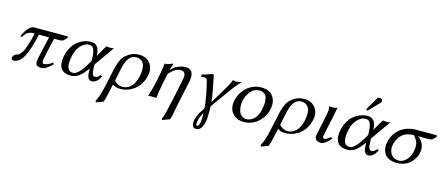

<svg xmlns="http://www.w3.org/2000/svg" viewBox="-56 -1357 5261 2270"><g transform="rotate(15 2574.5 -222.0)"><path d="M622.1 -429.2 630.4 -417Q608.9 -387.7 591.1 -374.3Q573.2 -360.8 546.9 -360.8H476.6Q465.8 -324.7 419.4 -106Q405.8 -41 437.5 -41Q452.6 -41 480 -51Q507.3 -61 537.1 -85.9L551.8 -69.8Q473.6 12.2 419.4 12.2Q369.1 12.2 355.2 -11Q341.3 -34.2 353.5 -91.8Q377.9 -206.1 414.6 -360.8H290.5Q250.5 -173.3 199.7 -80.6Q148.9 12.2 77.6 12.2Q65.9 12.2 57.4 4.2Q48.8 -3.9 52.7 -22Q55.2 -33.2 66.7 -47.9Q78.1 -62.5 96.2 -65.9Q108.4 -68.4 116.9 -72.5Q125.5 -76.7 141.8 -94.5Q158.2 -112.3 172.1 -141.1Q186 -169.9 204.1 -226.8Q222.2 -283.7 238.8 -360.8H220.7Q182.6 -360.8 154.3 -342.3Q126 -323.7 104 -282.2L84.5 -285.2Q102.5 -336.9 139.6 -383.1Q176.8 -429.2 213.4 -429.2Z M1016.6 -190.9 1018.1 -132.8Q1020.5 -50.8 1056.6 -50.8Q1075.7 -50.8 1087.9 -58.3Q1100.1 -65.9 1117.7 -87.9L1142.6 -79.1Q1115.7 -31.2 1090.6 -10.7Q1065.4 9.8 1032.7 9.8Q977.5 9.8 975.1 -90.8L974.6 -129.9Q920.9 -55.2 876.2 -22.7Q831.5 9.8 780.8 9.8Q688 9.8 654.5 -44.7Q621.1 -99.1 641.6 -195.8Q652.8 -248.5 675.8 -291.5Q698.7 -334.5 726.6 -361.3Q754.4 -388.2 787.6 -406.2Q820.8 -424.3 851.1 -431.6Q881.3 -439 910.2 -439Q942.9 -439 965.6 -424.1Q988.3 -409.2 997.6 -387.9Q1006.8 -366.7 1011.2 -345.2Q1015.6 -323.7 1015.1 -309.1L1014.6 -293.9L1096.2 -434.1Q1103.5 -434.1 1119.6 -431.6Q1135.7 -429.2 1143.1 -429.2Q1150.9 -429.2 1166.3 -431.6Q1181.6 -434.1 1188 -434.1ZM973.1 -222.2 972.7 -243.2Q970.7 -322.8 954.8 -361.3Q939 -399.9 897 -399.9Q844.2 -399.9 796.6 -350.8Q749 -301.8 731.4 -219.2Q720.7 -164.1 720.9 -121.8Q721.2 -79.6 739.7 -54.2Q758.3 -28.8 793.9 -28.8Q861.3 -28.8 948.2 -181.2Z M1232.9 207 1147 237.8 1140.1 220.2Q1177.7 157.2 1208.5 9.8L1250 -184.1Q1263.7 -248.5 1281.7 -291.3Q1299.8 -334 1313 -349.9Q1326.2 -365.7 1347.2 -382.8Q1413.6 -439 1497.1 -439Q1586.4 -439 1633.8 -378.2Q1681.2 -317.4 1663.1 -231Q1639.2 -118.7 1560.8 -54.4Q1482.4 9.8 1379.9 9.8Q1327.1 9.8 1288.6 -17.1L1272 61Q1250 167 1232.9 207ZM1567.9 -189Q1591.8 -300.3 1563.2 -350.6Q1534.7 -400.9 1469.2 -400.9Q1450.7 -400.9 1433.6 -394Q1416.5 -387.2 1397.2 -369.9Q1377.9 -352.5 1361.1 -316.2Q1344.2 -279.8 1333.5 -228L1300.3 -71.8Q1342.8 -20 1399.9 -20Q1462.4 -20 1506.6 -64.5Q1550.8 -108.9 1567.9 -189Z M1891.6 -356.9Q1905.8 -373.5 1924.8 -389.4Q1943.8 -405.3 1984.1 -422.1Q2024.4 -439 2067.9 -439Q2122.1 -439 2145.3 -401.1Q2168.5 -363.3 2151.4 -280.8L2090.3 5.9Q2084.5 32.7 2076.2 79.3Q2067.9 126 2064 144Q2055.7 184.1 2045.9 204.1L1958 237.8L1950.7 220.2Q1964.8 196.8 1977.3 149.9Q1989.7 103 2010.3 5.9L2069.3 -272.9Q2075.7 -306.2 2076.4 -332Q2077.1 -357.9 2063.2 -373.5Q2049.3 -389.2 2020 -389.2Q1981 -389.2 1948 -367.9Q1915 -346.7 1880.9 -307.1L1854 -180.2Q1830.1 -67.4 1825.7 0L1822.8 2.9Q1809.6 0 1775.4 0L1726.1 2.9L1725.6 0Q1749 -63.5 1773.9 -180.2L1785.6 -234.9Q1811 -355 1813 -411.1L1815.4 -414.1Q1830.1 -415 1844.2 -418.2Q1858.4 -421.4 1865.2 -423.6Q1872.1 -425.8 1887.9 -431.9Q1903.8 -438 1906.7 -439Q1916 -439 1913.6 -429.2L1889.2 -356.9Z M2410.2 28.8Q2374.5 93.3 2367.2 127.9Q2352.5 195.8 2375.5 195.8Q2394.5 195.8 2404.3 151.9Q2414.1 104.5 2410.2 28.8ZM2325.7 134.8Q2336.4 83.5 2366.7 36.1L2407.2 -26.9Q2393.6 -175.3 2349.6 -344.2Q2344.2 -366.7 2334.5 -373.3Q2324.7 -379.9 2309.1 -379.9Q2293.5 -379.9 2271 -375L2272.5 -404.8Q2315.9 -413.1 2348.9 -427.5Q2381.8 -441.9 2395.3 -441.9Q2408.7 -441.9 2412.6 -429.2Q2457 -220.2 2466.3 -117.2Q2543 -242.2 2596.2 -334Q2632.8 -396 2646 -436Q2663.6 -429.2 2693.8 -429.2Q2714.4 -429.2 2745.6 -438L2750 -436Q2706.1 -393.6 2660.2 -332L2512.2 -127Q2491.2 -98.1 2470.2 -65.9Q2470.2 -61 2470.7 -51Q2471.2 -41 2471.2 -36.1Q2474.1 72.8 2463.9 120.1Q2452.1 174.8 2430.7 204.8Q2409.2 234.9 2368.7 234.9Q2337.9 234.9 2327.9 203.4Q2317.9 171.9 2325.7 134.8Z M2723.6 -205.1Q2745.6 -308.1 2821 -373.5Q2896.5 -439 2994.1 -439Q3039.6 -439 3074.2 -425.5Q3108.9 -412.1 3128.2 -389.6Q3147.5 -367.2 3158.9 -338.1Q3170.4 -309.1 3169.7 -277.3Q3168.9 -245.6 3163.6 -213.9Q3154.8 -172.9 3132.1 -133.5Q3109.4 -94.2 3075.7 -62Q3042 -29.8 2995.4 -10Q2948.7 9.8 2897 9.8Q2830.6 9.8 2786.1 -21.2Q2741.7 -52.2 2726.8 -100.6Q2711.9 -148.9 2723.6 -205.1ZM2978.5 -397.9Q2918 -397.9 2875.7 -348.6Q2833.5 -299.3 2818.4 -228Q2810.1 -199.2 2812.7 -164.8Q2815.4 -130.4 2824 -100.6Q2832.5 -70.8 2857.7 -50.8Q2882.8 -30.8 2919.4 -30.8Q2938.5 -30.8 2958.5 -38.3Q2978.5 -45.9 3000.2 -62.3Q3022 -78.6 3040.3 -110.8Q3058.6 -143.1 3067.9 -187Q3112.3 -397.9 2978.5 -397.9Z M3253.9 207 3168 237.8 3161.1 220.2Q3198.7 157.2 3229.5 9.8L3271 -184.1Q3284.7 -248.5 3302.7 -291.3Q3320.8 -334 3334 -349.9Q3347.2 -365.7 3368.2 -382.8Q3434.6 -439 3518.1 -439Q3607.4 -439 3654.8 -378.2Q3702.1 -317.4 3684.1 -231Q3660.2 -118.7 3581.8 -54.4Q3503.4 9.8 3400.9 9.8Q3348.1 9.8 3309.6 -17.1L3293 61Q3271 167 3253.9 207ZM3588.9 -189Q3612.8 -300.3 3584.2 -350.6Q3555.7 -400.9 3490.2 -400.9Q3471.7 -400.9 3454.6 -394Q3437.5 -387.2 3418.2 -369.9Q3398.9 -352.5 3382.1 -316.2Q3365.2 -279.8 3354.5 -228L3321.3 -71.8Q3363.8 -20 3420.9 -20Q3483.4 -20 3527.6 -64.5Q3571.8 -108.9 3588.9 -189Z M3820.8 -321.8Q3835.9 -391.6 3825.7 -429.2L3828.1 -431.2Q3839.8 -429.2 3871.6 -429.2Q3896.5 -429.2 3923.8 -439Q3912.1 -375 3905.3 -342.8L3851.6 -90.8Q3845.7 -68.4 3848.4 -57.1Q3851.1 -45.9 3865.2 -45.9Q3899.9 -45.9 3940.9 -86.9L3958.5 -69.8Q3932.6 -37.1 3899.9 -12.5Q3867.2 12.2 3837.9 12.2Q3796.4 12.2 3777.8 -10Q3759.3 -32.2 3767.6 -70.8Z M4377 -682.1Q4392.6 -682.1 4403.8 -671.9Q4415 -661.6 4411.6 -647Q4409.2 -636.2 4401.9 -628.9L4284.2 -506.8Q4276.4 -499 4270.3 -499Q4264.2 -499 4261 -502.9Q4257.8 -506.8 4258.8 -512.2Q4259.3 -515.6 4263.2 -522L4345.7 -665Q4355 -682.1 4377 -682.1ZM4400.9 -190.9 4402.3 -132.8Q4404.8 -50.8 4440.9 -50.8Q4460 -50.8 4472.2 -58.3Q4484.4 -65.9 4502 -87.9L4526.9 -79.1Q4500 -31.2 4474.9 -10.7Q4449.7 9.8 4417 9.8Q4361.8 9.8 4359.4 -90.8L4358.9 -129.9Q4305.2 -55.2 4260.5 -22.7Q4215.8 9.8 4165 9.8Q4072.3 9.8 4038.8 -44.7Q4005.4 -99.1 4025.9 -195.8Q4037.1 -248.5 4060.1 -291.5Q4083 -334.5 4110.8 -361.3Q4138.7 -388.2 4171.9 -406.2Q4205.1 -424.3 4235.4 -431.6Q4265.6 -439 4294.4 -439Q4327.1 -439 4349.9 -424.1Q4372.6 -409.2 4381.8 -387.9Q4391.1 -366.7 4395.5 -345.2Q4399.9 -323.7 4399.4 -309.1L4398.9 -293.9L4480.5 -434.1Q4487.8 -434.1 4503.9 -431.6Q4520 -429.2 4527.3 -429.2Q4535.2 -429.2 4550.5 -431.6Q4565.9 -434.1 4572.3 -434.1ZM4357.4 -222.2 4356.9 -243.2Q4355 -322.8 4339.1 -361.3Q4323.2 -399.9 4281.2 -399.9Q4228.5 -399.9 4180.9 -350.8Q4133.3 -301.8 4115.7 -219.2Q4105 -164.1 4105.2 -121.8Q4105.5 -79.6 4124 -54.2Q4142.6 -28.8 4178.2 -28.8Q4245.6 -28.8 4332.5 -181.2Z M5065.9 -360.8H4929.7Q4972.7 -335.9 4994.9 -285.6Q5017.1 -235.4 5003.9 -171.9Q5000 -152.3 4990.2 -130.9Q4980.5 -109.4 4961.4 -83.5Q4942.4 -57.6 4917.2 -37.4Q4892.1 -17.1 4853.3 -3.7Q4814.5 9.8 4769 9.8Q4668 9.8 4622.6 -49.1Q4577.1 -107.9 4597.7 -204.1Q4618.2 -301.3 4696.8 -366.2Q4772.9 -429.2 4899.4 -429.2H5140.1L5148.9 -417Q5127.4 -387.7 5109.4 -374.3Q5091.3 -360.8 5065.9 -360.8ZM4783.2 -23.9Q4832.5 -23.9 4873.5 -64.9Q4914.6 -106 4929.2 -174.8Q4942.9 -239.3 4930.4 -279.8Q4918 -320.3 4879.9 -360.8Q4789.1 -360.8 4737.3 -313.5Q4685.5 -266.1 4668.9 -188Q4661.1 -151.4 4668.5 -115.2Q4675.8 -79.1 4705.3 -51.5Q4734.9 -23.9 4783.2 -23.9Z"/></g></svg>

Font: Linux Biolinum O
Style: Italic
Weight: 400
Italic angle: -12°
Designer: Philipp H. Poll
Foundry: Philipp H. Poll
Version: Version 1.1.3